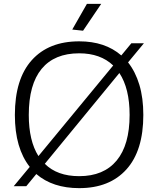

<svg xmlns="http://www.w3.org/2000/svg" viewBox="-20 -964 819 994"><path d="M134 -100Q96 -148 76.5 -215Q57 -282 57 -369Q57 -555 144.5 -652.5Q232 -750 390 -750Q524 -750 608 -677L660 -740H725L643 -641Q681 -593 701.5 -525Q722 -457 722 -369Q722 -184 634.5 -87Q547 10 390 10Q253 10 168 -63L116 0H51ZM390 -52Q517 -52 584 -133Q651 -214 651 -369Q651 -506 598 -586L212 -116Q276 -52 390 -52ZM129 -369Q129 -235 179 -156L566 -625Q500 -688 390 -688Q262 -688 195.5 -607.5Q129 -527 129 -369ZM354 -811 430 -944H504L410 -805Z"/></svg>

Font: Encode Sans Wide
Style: Light
Weight: 300
Designer: Pablo Impallari, Andres Torresi
Foundry: Pablo Impallari, Andres Torresi
Version: Version 1.000; ttfautohint (v1.00) -l 8 -r 50 -G 200 -x 14 -